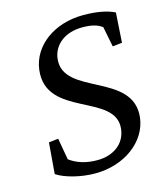

<svg xmlns="http://www.w3.org/2000/svg" viewBox="-108 -784 755 877"><g transform="rotate(-15 270.0 -345.5)"><path d="M234 11C372 11 483 -71 497 -182C522 -392 182 -368 203 -540C211 -605 268 -649 348 -649C391 -649 419 -642 442 -625L461 -529L506 -534L515 -675C479 -693 429 -702 367 -702C231 -702 123 -624 109 -512C82 -292 421 -321 400 -154C392 -86 335 -45 259 -45C205 -45 163 -59 129 -84L111 -186L66 -181L54 -34C93 -8 167 11 234 11Z"/></g></svg>

Font: TPK Tissa Web
Style: Italic
Weight: 400
Italic angle: -7°
Designer: Jacques Le Bailly, Suppakit Chalermlarp | Katatrad Co.,Ltd.
Foundry: Jacques Le Bailly, Cadson Demak Co.,Ltd.
Version: Version 5.000;Glyphs 3.1.2 (3151)